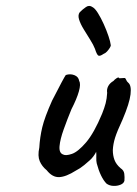

<svg xmlns="http://www.w3.org/2000/svg" viewBox="-20 -619 459 645"><path d="M338 -2Q328 -12 319.5 -29.5Q311 -47 305 -70Q303 -78 303.5 -90.5Q304 -103 303 -109Q300 -102 293.5 -93.5Q287 -85 281 -80Q277 -76 263 -64.5Q249 -53 235 -46Q202 -25 179 -24Q156 -23 137 -47Q121 -60 113.5 -77.5Q106 -95 112 -123Q114 -158 122 -191.5Q130 -225 155 -281Q176 -322 187 -342.5Q198 -363 201 -367Q216 -372 230 -366.5Q244 -361 246 -347Q252 -337 245 -312Q238 -287 220 -252Q206 -218 194 -184.5Q182 -151 180 -128Q178 -105 192 -100Q201 -95 221.5 -102Q242 -109 269 -140.5Q296 -172 323 -237Q331 -257 335 -272.5Q339 -288 340 -307Q338 -319 343.5 -329.5Q349 -340 361 -347Q365 -352 372 -356.5Q379 -361 381 -356L397 -357Q401 -358 403.5 -351.5Q406 -345 411 -341Q422 -332 418.5 -302Q415 -272 392 -218Q373 -177 366.5 -156Q360 -135 359 -115Q359 -97 364.5 -82Q370 -67 385 -54Q396 -47 397.5 -35.5Q399 -24 398 -12Q396 -3 385 1.5Q374 6 361 5.5Q348 5 338 -2ZM328 -438Q315 -429 310 -432.5Q305 -436 299 -455Q294 -468 283 -485.5Q272 -503 261 -521Q250 -539 245.5 -554Q241 -569 248 -578Q258 -588 269 -595.5Q280 -603 291 -595Q299 -591 309 -575Q319 -559 328.5 -538Q338 -517 344.5 -497.5Q351 -478 352 -468Q353 -465 349 -458.5Q345 -452 339.5 -446Q334 -440 328 -438Z"/></svg>

Font: Caveat Medium
Style: Regular
Weight: 500
Designer: Pablo Impallari
Foundry: Pablo Impallari
Version: Version 2.000